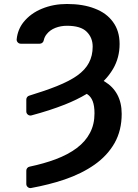

<svg xmlns="http://www.w3.org/2000/svg" viewBox="-20 -741 697 970"><path d="M133.9 -157.3Q125.4 -157.3 119.1 -163.4Q112.9 -169.4 112.9 -178.3V-237.9Q112.9 -245 117 -250.5Q121.1 -256 127.8 -257.8Q209.5 -282.7 267 -305.8Q331.7 -331.7 370.7 -359.7Q410.9 -388.5 429.3 -424Q448.2 -459.5 448.2 -505.7Q448.2 -551.1 417.6 -581Q387.4 -610.8 318.2 -610.8Q286.9 -610.8 259.6 -600.1Q232.6 -589.5 216.3 -568.9Q204.9 -555.4 201 -537.3Q199.6 -529.8 193.9 -525Q188.2 -520.2 180.8 -520.2H84.9Q75.6 -520.2 69.4 -527.2Q63.2 -534.1 64.3 -543.3Q69.6 -592 98.4 -628.6Q134.6 -673.7 192.1 -697.1Q249.6 -720.9 318.2 -720.9Q399.9 -720.9 458.5 -697.8Q518.8 -675.1 551.1 -629.6Q584.2 -584.9 584.2 -518.5Q584.2 -449.2 551.1 -392.8Q531.6 -359.7 503.9 -332L509.2 -328.8Q550.4 -304 572.4 -263.5Q594.8 -221.9 594.8 -165.8Q594.8 -82 558.9 -18.5Q522.7 45.1 458.1 90.6Q393.8 136 305.4 166.2Q228.3 192.1 137.4 208.8Q136.4 209.2 133.9 209.2Q125.4 209.2 119.1 203.1Q112.9 197.1 112.9 188.2V121.1Q112.9 113.6 117.5 108Q122.2 102.3 129.6 100.9Q202.1 85.6 260.3 63.9Q323.9 40.1 368.3 6.7Q412.6 -27 434.7 -70Q457.4 -112.9 457.4 -168.3Q457.4 -206.3 448.2 -230.1Q438.9 -253.6 421.2 -264.9L418.3 -266.7Q368.6 -236.9 307.5 -212.7Q232.2 -182.9 138.8 -158Q135.3 -157.3 133.9 -157.3Z"/></svg>

Font: DeltaSans SemiBold
Style: Regular
Weight: 600
Designer: Rasmus Andersson
Foundry: rsms
Version: Version 3.012